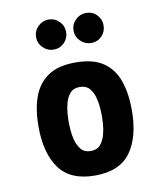

<svg xmlns="http://www.w3.org/2000/svg" viewBox="-79 -744 692 818"><g transform="rotate(-10 267.0 -335.5)"><path d="M267 9Q161 9 113 -56.5Q65 -122 65 -239Q65 -312 84.5 -366Q104 -420 148 -450Q192 -480 267 -480Q343 -480 387 -450Q431 -420 450 -365.5Q469 -311 469 -239Q469 -123 421.5 -57Q374 9 267 9ZM267 -97Q294 -97 308.5 -114Q323 -131 329.5 -155Q336 -179 337.5 -201.5Q339 -224 339 -236Q339 -248 337.5 -270.5Q336 -293 329.5 -317Q323 -341 308.5 -357.5Q294 -374 267 -374Q240 -374 225.5 -357.5Q211 -341 204.5 -317Q198 -293 196.5 -270.5Q195 -248 195 -236Q195 -224 196.5 -201.5Q198 -179 204.5 -155Q211 -131 225.5 -114Q240 -97 267 -97ZM348.4 -550Q322 -550 302.5 -569Q283 -588 283 -615Q283 -641.9 302.5 -660.9Q322 -680 348.4 -680Q376 -680 394.5 -660.9Q413 -641.9 413 -615Q413 -588 394.5 -569Q376 -550 348.4 -550ZM186.2 -550Q160 -550 140.5 -569Q121 -588 121 -615Q121 -641.9 140.3 -660.9Q159.6 -680 185.7 -680Q213 -680 232 -660.9Q251 -641.9 251 -615Q251 -588 232.2 -569Q213.5 -550 186.2 -550Z"/></g></svg>

Font: El Messiri
Style: Regular
Weight: 400
Designer: Mohamed Gaber
Foundry: Kief Type Foundry
Version: Version 2.020